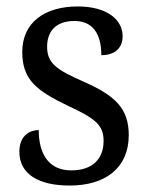

<svg xmlns="http://www.w3.org/2000/svg" viewBox="-20 -565 458 595"><path d="M196 10C307 10 379 -45 379 -146C379 -230 336 -269 239 -312C157 -348 126 -368 126 -420C126 -467 152 -500 211 -500C266 -500 294 -462 294 -394C337 -394 360 -417 360 -453C360 -503 313 -545 221 -545C118 -545 49 -495 49 -404C49 -318 93 -284 191 -237C277 -197 301 -177 301 -128C301 -72 266 -37 201 -37C128 -37 100 -92 100 -162C74 -162 40 -146 40 -95C40 -25 100 10 196 10Z"/></svg>

Font: Noto Serif Devanagari SemiCondensed
Style: Regular
Weight: 400
Width: 4
Designer: Universal Thirst, Indian Type Foundry and the Monotype Design Team
Foundry: Monotype Imaging Inc.
Version: Version 2.004